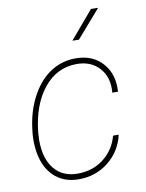

<svg xmlns="http://www.w3.org/2000/svg" viewBox="-85 -810 667 879"><g transform="rotate(-10 248.5 -370.0)"><path d="M210 -16.6Q279.3 -16.6 330.3 -56.2Q381.3 -95.7 398.4 -159.7H424.8Q407.2 -84 348.1 -37.1Q289.1 9.8 210.4 9.8Q137.7 9.8 92.5 -35.4Q47.4 -80.6 38.1 -160.6Q32.7 -207 39.6 -253.9L42.5 -274.4Q55.2 -352.1 91.1 -413.6Q127 -475.1 178 -506.6Q229 -538.1 290.5 -538.1Q370.1 -538.1 415.8 -486.3Q461.4 -434.6 455.6 -354H429.2Q435.5 -424.3 396.7 -468Q357.9 -511.7 291 -511.7Q198.7 -511.7 137.7 -436.3Q76.7 -360.8 63.5 -234.4L61.5 -198.7Q61.5 -112.8 100.1 -64.7Q138.7 -16.6 210 -16.6ZM399.4 -748.5 432.6 -748 320.8 -619.6 290.5 -620.1Z"/></g></svg>

Font: Roboto Thin
Style: Italic
Weight: 250
Italic angle: -12°
Designer: Google
Version: Version 2.134; 2016